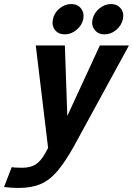

<svg xmlns="http://www.w3.org/2000/svg" viewBox="-113 -725 658 950"><path d="M-55 102Q-52 103 -39.5 104Q-27 105 -3 105Q38 105 63.5 88.5Q89 72 111 33L125 7L64 -500H208L220 -151L381 -500H525L252 0Q209 77 170.5 122Q132 167 87 186Q42 205 -22 205Q-34 205 -52.5 204Q-71 203 -93 200ZM208 -555Q176 -555 159 -577Q142 -599 149 -630Q155 -661 181.5 -683Q208 -705 239 -705Q271 -705 288 -683Q305 -661 299 -630Q292 -599 265.5 -577Q239 -555 208 -555ZM404 -555Q373 -555 355.5 -577Q338 -599 345 -630Q352 -661 378.5 -683Q405 -705 436 -705Q467 -705 484.5 -683Q502 -661 495 -630Q488 -599 462 -577Q436 -555 404 -555Z"/></svg>

Font: Epunda Sans
Style: Bold Italic
Weight: 700
Italic angle: -12.0243°
Designer: Simon Atzbach
Foundry: typofactur
Version: Version 2.204; ttfautohint (v1.8.4.7-5d5b)